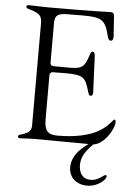

<svg xmlns="http://www.w3.org/2000/svg" viewBox="-62 -779 744 1056"><g transform="rotate(5 309.5 -251.0)"><path d="M501.4 -597.3C504.3 -585.6 508.9 -574.6 518.5 -574.6C531.2 -574.6 533.4 -586.3 533.4 -599.8C533 -607.2 528.4 -677.2 525.6 -711.6C524.5 -724.4 519.9 -731.5 505.7 -731.5C478 -731.5 444.6 -727.3 165.5 -727.3H164.8C104 -727.6 79.2 -730.1 54.7 -730.1C46.5 -730.1 41.2 -727.6 41.2 -721.6C41.2 -713.4 45.1 -711.3 62.5 -706.7C133.5 -688.2 128.9 -660.9 129.3 -625V-100.9C129.3 -99.8 129.3 -99.1 129.3 -98V-94.5V-70C128.2 -46.5 120 -32 74.6 -18.5C63.2 -14.9 57.5 -13.5 57.5 -5.7C57.5 -1.1 60.4 3.6 70.3 3.6C80.6 3.6 98.7 0.7 156.2 0C232.2 0.4 348.7 1.8 447.4 2.1C423.7 19.2 358 65.7 358 137.1C358 190.3 394.9 230.8 460.2 230.8C517 230.8 562.5 189.6 562.5 170.5C562.5 166.5 559.7 164.1 555.4 164.1C552.2 164.1 547.9 166.9 545.5 168.7C524.5 184.3 502.8 197.4 476.6 197.4C426.8 197.4 410.5 159.1 410.5 120.7C410.5 73.9 435.4 40.8 474.1 1.8C534.4 -4.6 585.2 -93.8 585.2 -128.6C585.2 -138.1 584.2 -144.2 578.1 -144.2C575.3 -144.2 571.7 -141 567.5 -135.7C545.1 -108.3 484.7 -29.1 274.1 -29.1C215.2 -29.1 201 -53.3 200.3 -114.3V-355.8C200.3 -367.5 206.3 -373.9 218 -374.3C243.3 -375 276.3 -375 284.1 -375C391.3 -375 397.4 -360.1 420.5 -284.1C425.4 -267.8 427.6 -263.5 435.4 -263.5C446.7 -263.5 448.2 -273.4 448.2 -285.5C447.4 -305.4 440.3 -465.9 439.6 -478.7C438.9 -500.7 433.2 -505.7 426.1 -505.7C419 -505.7 416.2 -500.7 411.9 -487.9C387.8 -415.8 377.1 -407 296.9 -407C269.5 -407 241.1 -407 218 -407.7C206.3 -408 200.3 -414.4 200.3 -426.1V-648.8C201 -691.1 224.8 -698.2 269.2 -698.9C322.8 -699.6 334.9 -699.6 350.9 -699.6C458.1 -699.6 479.4 -688.9 501.4 -597.3Z"/></g></svg>

Font: Margiela Serif Light
Style: Regular
Weight: 300
Designer: Andreas Faust, Stefan Endress
Version: Version 1.002;FEAKit 1.0